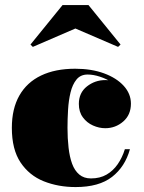

<svg xmlns="http://www.w3.org/2000/svg" viewBox="-20 -748 585 778"><path d="M286.5 10Q216 10 157.2 -13.5Q98.5 -37 63.2 -89.8Q28 -142.5 28 -230Q28 -307.5 58.5 -361Q89 -414.5 146.5 -442Q204 -469.5 284.5 -469.5Q350.5 -469.5 401.5 -450.8Q452.5 -432 481.5 -400Q510.5 -368 510.5 -328Q510.5 -282.5 479.2 -255.5Q448 -228.5 406.5 -228.5Q381.5 -228.5 356.8 -239.5Q332 -250.5 315.8 -272.5Q299.5 -294.5 299.5 -327Q299.5 -372 332.2 -397.8Q365 -423.5 406.5 -423.5Q446.5 -423.5 478 -398.2Q509.5 -373 509.5 -328H490.5Q490.5 -353.5 475.2 -375.2Q460 -397 436 -412.8Q412 -428.5 385.2 -437.2Q358.5 -446 335 -446Q306.5 -446 290 -425.8Q273.5 -405.5 265.8 -373.2Q258 -341 255.8 -303.2Q253.5 -265.5 253.5 -230Q253.5 -187 257.8 -149.8Q262 -112.5 272.2 -84.5Q282.5 -56.5 301.2 -40.8Q320 -25 348.5 -25Q385 -25 411.8 -40.5Q438.5 -56 457 -82.8Q475.5 -109.5 486 -143.5H506.5Q487 -72.5 434 -31.2Q381 10 286.5 10ZM113 -558 103.5 -567.5 233.5 -727.5H338.5L468.5 -567.5L458.5 -558L285.5 -632.5Z"/></svg>

Font: Bodoni Moda Black
Style: Regular
Weight: 900
Version: Version 2.005